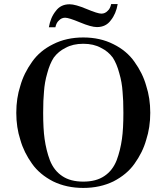

<svg xmlns="http://www.w3.org/2000/svg" viewBox="-20 -911 818 943"><path d="M80 -490Q97 -551 138 -608Q176 -662 241 -694Q306 -727 389 -727Q472 -727 537 -694Q602 -662 640 -608Q681 -551 698 -490Q718 -429 718 -357Q718 -285 698 -224Q681 -163 640 -106Q603 -54 537 -20Q471 12 389 12Q307 12 241 -20Q175 -54 138 -106Q97 -163 80 -224Q60 -285 60 -357Q60 -429 80 -490ZM586 -357Q586 -421 582 -460Q579 -507 566 -551Q554 -597 534 -628Q511 -659 476 -676Q440 -696 389 -696Q338 -696 302 -676Q267 -659 244 -628Q224 -597 212 -551Q199 -507 196 -460Q192 -421 192 -357Q192 -278 199 -229Q207 -172 225 -124Q245 -73 286 -46Q326 -19 389 -19Q452 -19 492 -46Q533 -73 553 -124Q571 -172 579 -229Q586 -278 586 -357ZM252 -777H220Q228 -825 254 -857Q278 -890 322 -890Q350 -890 405 -867Q460 -844 478 -844Q496 -844 509 -858Q521 -868 526 -891H558Q550 -843 524 -811Q500 -778 456 -778Q428 -778 373 -801Q318 -824 300 -824Q282 -824 269 -810Q257 -800 252 -777Z"/></svg>

Font: Bailleul Roman
Style: Roman
Weight: 400
Version: Version 1